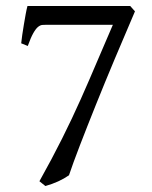

<svg xmlns="http://www.w3.org/2000/svg" viewBox="-20 -608 509 643"><path d="M432 -570Q398 -491 364 -410Q330 -329 300.5 -255.5Q271 -182 247.5 -121Q224 -60 211 -21Q178 2 132 15L112 -1Q154 -76 188 -144Q222 -212 250.5 -276Q279 -340 305 -401.5Q331 -463 358 -525H136Q129 -525 122 -524.5Q115 -524 107.5 -518Q100 -512 91.5 -497Q83 -482 73 -454L51 -463Q52 -474 54.5 -491Q57 -508 60 -526Q63 -544 66 -560.5Q69 -577 72 -588H416L432 -570Z"/></svg>

Font: Kalpurush
Style: Regular
Weight: 400
Designer: Md. Tanbin Islam Siyam
Foundry: Tanbin Islam Siyam
Version: Version 0.258